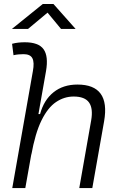

<svg xmlns="http://www.w3.org/2000/svg" viewBox="-20 -958 626 978"><path d="M383.8 0 444.3 -344.2Q455.1 -405.3 433.6 -435.8Q412.1 -466.3 355 -466.3Q307.1 -466.3 265.4 -438.2Q223.6 -410.2 191.4 -344.7Q159.2 -279.3 139.2 -167.5L140.6 -178.2L108.9 0H42.5L147.5 -595.7Q155.8 -640.1 145 -661.1Q134.3 -682.1 100.1 -682.1Q87.4 -682.1 74.5 -680.9Q61.5 -679.7 48.8 -676.8L41.5 -734.9Q57.6 -739.3 73.7 -741Q89.8 -742.7 106 -742.7Q176.8 -742.7 202.1 -707Q227.5 -671.4 214.4 -595.7L175.8 -377H184.1Q203.6 -448.7 252.7 -488Q301.8 -527.3 374.5 -527.3Q543 -527.3 510.3 -340.3L450.2 0ZM40.5 -810.5 197.8 -937.5H252.4L365.2 -810.5H291L222.2 -893.6L122.6 -810.5Z"/></svg>

Font: Cascadia Mono Light
Style: Italic
Weight: 300
Italic angle: -10°
Monospace: yes
Designer: Aaron Bell
Foundry: Saja Typeworks
Version: Version 2404.023; ttfautohint (v1.8.4)